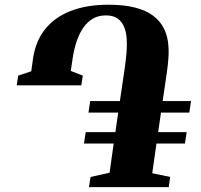

<svg xmlns="http://www.w3.org/2000/svg" viewBox="-20 -772 830 792"><path d="M347 0 353.5 -42 432 -59.5 449 -180H326.5L333.5 -227H456L467.5 -307.5H345L352 -355H474.5L495.5 -497.5Q499.5 -527 502 -556.8Q504.5 -586.5 502.5 -613.8Q500.5 -641 491.5 -662.2Q482.5 -683.5 464.5 -696Q446.5 -708.5 416.5 -708.5Q386 -708.5 363 -695Q340 -681.5 323.5 -657.5Q307 -633.5 296.2 -601.5Q285.5 -569.5 280 -533.5L272 -479.5L321.5 -460L315.5 -420H49L55 -460L109 -478L116 -529Q126 -600.5 165 -650.2Q204 -700 270.2 -726.2Q336.5 -752.5 427 -752.5Q493 -752.5 538.2 -740.5Q583.5 -728.5 611.2 -707.5Q639 -686.5 653.8 -659Q668.5 -631.5 672.8 -600.2Q677 -569 675 -537Q673 -505 668.5 -475L651 -355H768L761 -307.5H644L632.5 -227H750L743 -180H625.5L608 -57.5L682 -42L676 0Z"/></svg>

Font: Merriweather 96pt Black
Style: Italic
Weight: 900
Italic angle: -7.8°
Version: Version 2.101